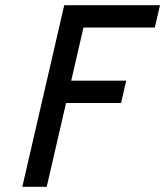

<svg xmlns="http://www.w3.org/2000/svg" viewBox="-20 -720 637 740"><path d="M301.8 -614H576.8L596.6 -700H227.6L66 0H160L234.6 -323H446.6L466.4 -409H254.4Z"/></svg>

Font: Cabin Condensed
Style: Regular
Weight: 400
Italic angle: -13°
Designer: Pablo Impallari
Foundry: Pablo Impallari. www.impallari.com Igino Marini. www.ikern.com
Version: Version 1.006